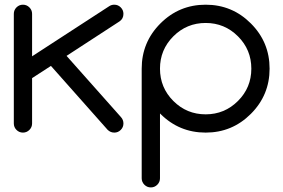

<svg xmlns="http://www.w3.org/2000/svg" viewBox="-20 -567 1212 821"><path d="M39.1 -507.8Q39.1 -523.9 50.5 -535.4Q62 -546.9 78.1 -546.9Q94.2 -546.9 105.7 -535.4Q117.2 -523.9 117.2 -507.8V-326.2L447.8 -541Q457 -546.9 468.8 -546.9Q484.9 -546.9 496.3 -535.4Q507.8 -523.9 507.8 -507.8Q507.8 -486.8 491.2 -475.6L264.6 -328.1L497.1 -66.4Q507.8 -54.7 507.8 -39.1Q507.8 -22.9 496.3 -11.5Q484.9 0 468.8 0Q452.6 0 440.4 -11.7L197.8 -285.2L117.2 -232.9V-39.1Q117.2 -22.9 105.7 -11.5Q94.2 0 78.1 0Q62 0 50.5 -11.5Q39.1 -22.9 39.1 -39.1Z M664.1 -273.4Q664.1 -192.4 721.2 -135.3Q778.3 -78.1 859.4 -78.1Q940.4 -78.1 997.6 -135.3Q1054.7 -192.4 1054.7 -273.4Q1054.7 -354.5 997.6 -411.6Q940.4 -468.8 859.4 -468.8Q778.3 -468.8 721.2 -411.6Q664.1 -354.5 664.1 -273.4ZM664.1 195.3Q664.1 211.4 652.6 222.9Q641.1 234.4 625 234.4Q608.9 234.4 597.4 222.9Q585.9 211.4 585.9 195.3V-273.4Q585.9 -386.7 666 -466.8Q746.1 -546.9 859.4 -546.9Q972.7 -546.9 1052.7 -466.8Q1132.8 -386.7 1132.8 -273.4Q1132.8 -160.2 1052.7 -80.1Q972.7 0 859.4 0Q746.1 0 666 -80.1Q665 -81.1 664.1 -82Z"/></svg>

Font: Comfortaa
Style: Regular
Weight: 400
Designer: Johan Aakerlund - aajohan
Foundry: Johan Aakerlund
Version: Version 2.004 2013